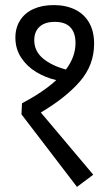

<svg xmlns="http://www.w3.org/2000/svg" viewBox="-20 -647 418 755"><path d="M140.6 -204.6 346.7 40 282.7 87.9 64.5 -197.3 66.4 -240.7Q151.9 -286.1 201.2 -332Q158.7 -341.8 122.1 -364Q85.4 -386.2 63 -420.7Q40.5 -455.1 40.5 -499Q40.5 -538.1 59.1 -567.1Q77.6 -596.2 111.6 -611.6Q145.5 -627 190.9 -627Q238.3 -627 274.2 -609.9Q310.1 -592.8 330.1 -558.6Q350.1 -524.4 350.1 -475.1Q350.1 -392.1 295.4 -328.1Q240.7 -264.2 140.6 -204.6ZM239.3 -373.5Q276.9 -423.8 276.9 -477.5Q276.9 -518.6 256.6 -539.8Q236.3 -561 195.8 -561Q156.2 -561 135.5 -541.7Q114.7 -522.5 114.7 -489.3Q114.7 -446.3 148.4 -417.7Q182.1 -389.2 239.3 -373.5Z"/></svg>

Font: Varta
Style: Regular
Weight: 400
Designer: Joana Correia, Viktoriya Grabowska, Eben Sorkin
Foundry: Sorkin Type
Version: Version 1.002; ttfautohint (v1.3) -l 8 -r 24 -G 200 -x 12 -H